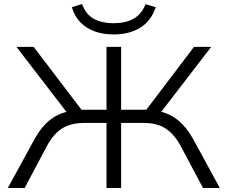

<svg xmlns="http://www.w3.org/2000/svg" viewBox="-20 -939 1137 959"><path d="M19 0 152 -243Q176 -287 205 -317.5Q234 -348 270.5 -365.5Q307 -383 352 -387L325 -363L62 -705H148L400 -374L375 -391H512V-705H585V-391H723L698 -374L949 -705H1035L772 -363L746 -387Q791 -383 827 -365.5Q863 -348 892 -317.5Q921 -287 945 -244L1078 0H994L884 -207Q852 -267 809 -296Q766 -325 697 -325H585V0H512V-325H401Q335 -325 291 -298Q247 -271 213 -207L103 0ZM547 -767Q494 -767 452 -782.5Q410 -798 381 -828Q352 -858 339 -903L390 -919Q409 -866 449.5 -844.5Q490 -823 546 -823Q607 -823 646.5 -845Q686 -867 707 -918L758 -903Q734 -833 679.5 -800Q625 -767 547 -767Z"/></svg>

Font: Nunito Sans 7pt SemiExpanded Light
Style: Regular
Weight: 300
Width: 6
Designer: Vernon Adams
Foundry: Vernon Adams
Version: Version 3.101;gftools[0.9.27]